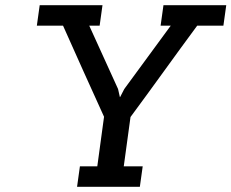

<svg xmlns="http://www.w3.org/2000/svg" viewBox="-20 -720 892 740"><path d="M288 -79H355L381 -270Q341 -358 301.5 -445.5Q262 -533 223 -621H122L133 -700H375L364 -621H324Q352 -560 379.5 -499Q407 -438 435 -377L442 -346H443L459 -377L638 -621H599L610 -700H852L841 -621H740Q675 -533 611.5 -445Q548 -357 483 -269L457 -79H530L519 0H277Z"/></svg>

Font: Josefin Slab
Style: Bold Italic
Weight: 700
Italic angle: -12°
Designer: Santiago Orozco
Foundry: Typemade
Version: Version 2.000